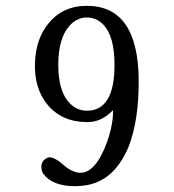

<svg xmlns="http://www.w3.org/2000/svg" viewBox="-20 -420 596 659"><path d="M456 -146Q457 -9 422 82Q372 204 268 217Q248 219 238 219Q160 219 129 177Q122 167 122 153Q122 132 140 123Q144 120 151 120Q163 120 183 134L210 156Q235 173 256 173Q309 173 348 66Q369 5 368 -42Q327 1 276 -1Q191 -2 142 -62Q97 -118 100 -204Q103 -287 146 -339Q195 -400 278 -400Q454 -400 456 -146ZM373 -197Q373 -294 336 -334Q312 -360 278 -360Q244 -360 218 -331Q180 -288 180 -197Q180 -105 220 -65Q245 -40 278 -40Q373 -40 373 -197Z"/></svg>

Font: GFS Baskerville
Style: Regular
Weight: 400
Designer: George Matthiopoulos
Foundry: George Matthiopoulos
Version: Version 1.0